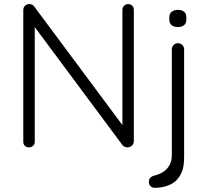

<svg xmlns="http://www.w3.org/2000/svg" viewBox="-20 -720 1037 938"><path d="M606 -700Q618.8 -700 626.2 -691.9Q633.8 -683.8 633.8 -671.8V-31.8Q633.8 -17 624.5 -8.5Q615.2 0 602.8 0Q596.5 0 589.8 -2.6Q583 -5.2 579 -10.2L132.8 -610.5L149.8 -619.8V-26.8Q149.8 -15.5 141.8 -7.8Q133.8 0 121.5 0Q108.8 0 101.2 -7.8Q93.8 -15.5 93.8 -26.8V-669.8Q93.8 -684.5 102.6 -692.2Q111.5 -700 122.5 -700Q129 -700 135.8 -697.5Q142.5 -695 146.5 -689.2L588.2 -95.2L578 -77.2V-671.8Q578 -683.8 586.2 -691.9Q594.5 -700 606 -700ZM840.5 162.2Q823.2 178.8 795.8 188.1Q768.2 197.5 735.8 197.5Q722.8 197.5 715.1 189.2Q707.5 181 707.5 170V165.8Q707.5 154.2 715.2 147.2Q723 140.2 733.8 137.8Q756.2 132.8 775.6 120.9Q795 109 807.2 88.2Q819.5 67.5 819.5 37.2V-478.5Q819.5 -491 827.9 -499.9Q836.2 -508.8 849.5 -508.8Q862.8 -508.8 871.1 -499.9Q879.5 -491 879.5 -478.5V46Q879.5 94 868.6 119.5Q857.8 145 840.5 162.2ZM849 -588Q828.5 -588 817.9 -597.5Q807.2 -607 807.2 -624.5V-635.2Q807.2 -653 818.6 -662.4Q830 -671.8 850 -671.8Q869.2 -671.8 879.9 -662.2Q890.5 -652.8 890.5 -635.2V-624.5Q890.5 -606.8 879.6 -597.4Q868.8 -588 849 -588Z"/></svg>

Font: Quicksand Variable Light
Style: Regular
Weight: 300
Designer: Andrew Paglinawan
Foundry: Andrew Paglinawan
Version: Version 3.004